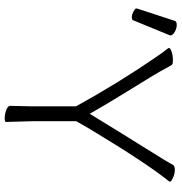

<svg xmlns="http://www.w3.org/2000/svg" viewBox="2 -754 756 799"><g transform="rotate(90 379.5 -354.0)"><path d="M420 -19 422 -108V-293Q325 -469 215 -629Q194 -659 187 -667.5Q180 -676 179 -679Q179 -686 195.5 -691Q212 -696 229 -696Q246 -696 249 -692Q257 -680 266 -662.5Q275 -645 299.5 -604.5Q324 -564 366.5 -495.5Q409 -427 453 -350Q546 -502 599.5 -587Q653 -672 666 -697Q671 -704 687 -704Q703 -704 719 -696.5Q735 -689 735 -686V-681Q660 -589 515 -348Q494 -312 484 -294V-107L487 -1Q487 4 471 4Q455 4 437.5 -2.5Q420 -9 420 -19ZM66 -703Q68 -712 83 -712Q98 -712 112.5 -703.5Q127 -695 127 -685Q127 -683 126 -682L64 -531Q62 -525 51 -525Q40 -525 27.5 -532Q15 -539 15 -542V-547Z"/></g></svg>

Font: LXGW WenKai Light
Style: Regular
Weight: 300
Designer: LXGW / Fontworks Inc.
Foundry: LXGW / Fontworks Inc.
Version: Version 1.501; October 10, 2024